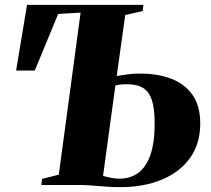

<svg xmlns="http://www.w3.org/2000/svg" viewBox="-20 -763 872 792"><path d="M476 9Q446.5 9 416.8 6.8Q387 4.5 358.5 2.2Q330 0 304 0H150.5L153.5 -25L222.5 -42.5L312.5 -711L220 -705.5L123.5 -472H46.5L91.5 -743H571.5L568.5 -717.5L496.5 -701L461.5 -449.5Q483.5 -453.5 507 -456.5Q530.5 -459.5 558.5 -459.5Q630 -459.5 685.8 -438.5Q741.5 -417.5 773.8 -372Q806 -326.5 806 -253.5Q806 -170 763.8 -111.2Q721.5 -52.5 647 -21.8Q572.5 9 476 9ZM473.5 -26Q518 -26 550.5 -50Q583 -74 600.5 -124.5Q618 -175 618 -253.5Q618 -313.5 606.8 -349Q595.5 -384.5 570.5 -400Q545.5 -415.5 505 -415.5Q494 -415.5 485 -415Q476 -414.5 469 -413.2Q462 -412 456 -410.5L405 -37Q422 -32.5 439.2 -29.2Q456.5 -26 473.5 -26Z"/></svg>

Font: Merriweather 120pt Black
Style: Italic
Weight: 900
Italic angle: -7.8°
Version: Version 2.101